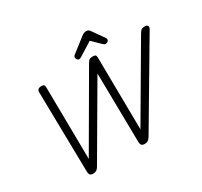

<svg xmlns="http://www.w3.org/2000/svg" viewBox="-241 -1575 2007 1912"><g transform="rotate(-30 762.0 -618.5)"><path d="M309 14Q290 14 278.5 4Q267 -6 266 -38L250 -955Q249 -976 261 -988Q273 -1000 299 -1000Q322 -1000 328.5 -992Q335 -984 336 -964L346 -136L825 -960Q841 -987 853 -993.5Q865 -1000 891 -1000Q914 -1000 921.5 -992Q929 -984 929 -964L939 -134L1423 -960Q1439 -986 1451 -993Q1463 -1000 1488 -1000Q1514 -1000 1521.5 -984.5Q1529 -969 1515 -948L970 -26Q956 -4 941 5Q926 14 901 14Q882 14 870.5 3.5Q859 -7 858 -38L846 -829L377 -26Q364 -4 348.5 5Q333 14 309 14ZM759 -1043Q747 -1043 738.5 -1055Q730 -1067 730 -1078Q730 -1088 733.5 -1093Q737 -1098 741 -1102L903 -1228Q918 -1241 931.5 -1246Q945 -1251 961 -1251Q974 -1251 984.5 -1244.5Q995 -1238 1003 -1225L1095 -1095Q1100 -1088 1101 -1082.5Q1102 -1077 1102 -1072Q1102 -1060 1089 -1051.5Q1076 -1043 1067 -1043Q1057 -1043 1049.5 -1048Q1042 -1053 1035 -1060L942 -1150L789 -1054Q782 -1050 774.5 -1046.5Q767 -1043 759 -1043Z"/></g></svg>

Font: Playwrite SK
Style: Regular
Weight: 400
Designer: Veronika Burian, José Scaglione
Foundry: TypeTogether
Version: Version 1.002